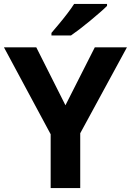

<svg xmlns="http://www.w3.org/2000/svg" viewBox="-20 -954 664 974"><path d="M312 -420 461 -714H624L387 -278V0H237V-273L0 -714H164ZM523 -924Q509 -910 486 -890Q463 -870 436.5 -848Q410 -826 384.5 -806.5Q359 -787 340 -774H241V-787Q257 -806 278.5 -831.5Q300 -857 321 -884.5Q342 -912 356 -934H523Z"/></svg>

Font: Noto Sans Lisu
Style: Regular
Weight: 400
Designer: Monotype Design Team. David Williams.
Foundry: Monotype Imaging Inc.
Version: Version 2.102